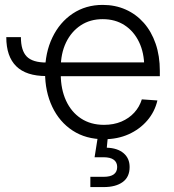

<svg xmlns="http://www.w3.org/2000/svg" viewBox="-20 -552 703 776"><path d="M167.5 -244.6Q85.9 -244.6 45.7 -284.2Q5.4 -323.7 5.4 -401.9H64.5Q64.5 -347.7 88.1 -323.5Q111.8 -299.3 167.5 -299.3ZM400.4 10.7Q327.1 10.7 273.7 -24.2Q220.2 -59.1 191.2 -120.4Q162.1 -181.6 162.1 -259.8Q162.1 -338.9 191.7 -400.4Q221.2 -461.9 273.9 -497.1Q326.7 -532.2 395 -532.2Q445.8 -532.2 488 -513.4Q530.3 -494.6 561.3 -459.5Q592.3 -424.3 609.1 -375.2Q626 -326.2 626 -265.6V-244.1H197.8V-299.8H590.3L563 -281.2Q563 -338.4 542 -382.1Q521 -425.8 483.4 -450.2Q445.8 -474.6 395 -474.6Q344.2 -474.6 306.2 -449.5Q268.1 -424.3 246.8 -380.1Q225.6 -335.9 225.6 -277.8V-252Q225.6 -191.9 246.8 -145.5Q268.1 -99.1 307.4 -73.2Q346.7 -47.4 400.4 -47.4Q439.5 -47.4 470.5 -60.5Q501.5 -73.7 522.7 -96.9Q543.9 -120.1 553.2 -150.4L616.2 -146Q605.5 -100.1 575 -64.7Q544.4 -29.3 499.8 -9.3Q455.1 10.7 400.4 10.7ZM345.2 204.1V162.6H399.4Q426.3 162.6 439.9 152.6Q453.6 142.6 453.6 123Q453.6 104 439.9 93.8Q426.3 83.5 397.9 83.5H362.3L378.4 -18.6H416V0L411.6 44.9Q455.1 46.4 479.5 67.1Q503.9 87.9 503.9 123Q503.9 163.6 475.8 183.8Q447.8 204.1 399.4 204.1Z"/></svg>

Font: Inter 28pt Light
Style: Regular
Weight: 300
Designer: Rasmus Andersson
Foundry: rsms
Version: Version 4.001;git-66647c0bb